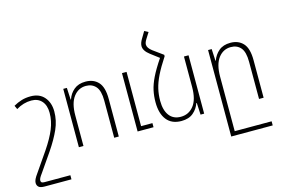

<svg xmlns="http://www.w3.org/2000/svg" viewBox="-119 -1035 2271 1538"><g transform="rotate(-15 1016.5 -265.5)"><path d="M300 233H77Q43 233 29 220.5Q15 208 15 187Q15 173 23 156Q31 139 50 113L159 -45Q215 -128 242 -194Q269 -260 269 -327Q269 -390 237.5 -425Q206 -460 152 -460Q86 -460 26 -423L12 -454Q45 -473 79.5 -483.5Q114 -494 155 -494Q228 -494 268 -447.5Q308 -401 308 -328Q308 -253 276.5 -182Q245 -111 188 -27L83 125Q68 145 62 157Q56 169 56 178Q56 189 62.5 194Q69 199 87 199H300Z M424 0V-484H454L459 -386H462Q477 -432 514 -463Q551 -494 610 -494Q677 -494 716 -451.5Q755 -409 755 -312V0H717V-308Q717 -390 686.5 -425Q656 -460 605 -460Q542 -460 502 -407.5Q462 -355 462 -253V0ZM911 0V-484H949V-34H1043V0Z M1276 -538V-526Q1226 -450 1198.5 -393.5Q1171 -337 1160 -289.5Q1149 -242 1149 -190Q1149 -112 1182 -68Q1215 -24 1277 -24Q1343 -24 1384 -76Q1425 -128 1425 -231V-484H1463V0H1433L1428 -98H1424Q1409 -53 1372 -21.5Q1335 10 1273 10Q1193 10 1151.5 -42.5Q1110 -95 1110 -189Q1110 -239 1120 -286Q1130 -333 1157.5 -389.5Q1185 -446 1237 -523L1167 -576Q1118 -613 1118 -652Q1118 -678 1138 -710L1170 -764L1202 -747L1171 -698Q1155 -673 1155 -655Q1155 -627 1192 -599Z M1625 233V-484H1655L1660 -386H1663Q1679 -432 1715.5 -463Q1752 -494 1812 -494Q1878 -494 1917 -451.5Q1956 -409 1956 -312V0H1918V-308Q1918 -390 1888 -425Q1858 -460 1806 -460Q1743 -460 1703 -407.5Q1663 -355 1663 -253V199H1969V233Z"/></g></svg>

Font: Noto Sans Armenian SemiCondensed ExtraLight
Style: Regular
Weight: 200
Width: 4
Designer: Monotype Design Team
Foundry: Monotype Imaging Inc.
Version: Version 2.008; ttfautohint (v1.8.4.7-5d5b)